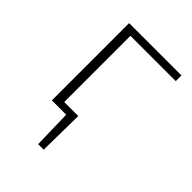

<svg xmlns="http://www.w3.org/2000/svg" viewBox="-189 -551 812 812"><g transform="rotate(45 217.0 -145.0)"><path d="M122 0V-32H224L206 0ZM188 172 183 -32H224L221 172ZM98 0V-462H140V0ZM98 -428V-462H411V-428Z"/></g></svg>

Font: Ysabeau SC ExtraLight
Style: Regular
Weight: 250
Designer: Christian Thalmann (Catharsis Fonts)
Version: Version 2.001;gftools[0.9.30]; featfreeze: smcp